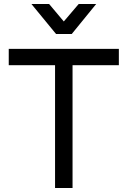

<svg xmlns="http://www.w3.org/2000/svg" viewBox="-20 -946 642 966"><path d="M257 0V-618H24V-700H578V-618H345V0ZM341 -775H262L138 -926H227L301 -838L376 -926H464Z"/></svg>

Font: Liter
Style: Regular
Weight: 400
Designer: Anton Skugarov
Foundry: skugi
Version: Version 1.004; ttfautohint (v1.8.4.7-5d5b)